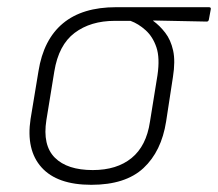

<svg xmlns="http://www.w3.org/2000/svg" viewBox="-20 -502 606 534"><path d="M234 12Q139 12 95.5 -36.5Q52 -85 65 -171L87 -304Q101 -392 155 -437Q209 -482 303 -482H561Q568 -482 566 -475L561 -448Q560 -442 555 -442L406 -445V-444Q424 -431 439.5 -411Q455 -391 461.5 -361.5Q468 -332 461 -288L442 -164Q429 -81 379 -34.5Q329 12 234 12ZM238 -29Q305 -29 346 -62.5Q387 -96 397 -163L418 -293Q425 -341 415 -370.5Q405 -400 385 -418Q365 -436 343 -444H299Q232 -444 187.5 -410.5Q143 -377 131 -303L109 -168Q98 -98 132.5 -63.5Q167 -29 238 -29Z"/></svg>

Font: Sofia Sans ExtraLight
Style: Italic
Weight: 250
Italic angle: -9°
Version: Version 4.100-B